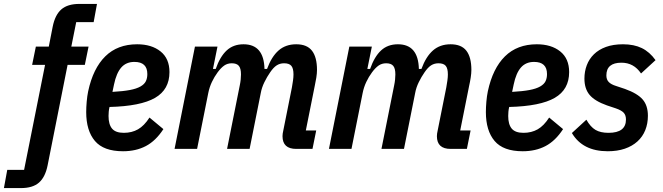

<svg xmlns="http://www.w3.org/2000/svg" viewBox="-95 -760 3382 980"><path d="M148 84Q136 144 104 172Q72 200 12 200H-75L-58 107H28L135 -429H69L88 -522H154L174 -624Q186 -684 218 -712Q250 -740 310 -740H400L383 -647H294L269 -522H357L338 -429H250Z M533 12Q434 12 389.5 -40.5Q345 -93 345 -188Q345 -212 347.5 -241Q350 -270 355 -294Q380 -411 442.5 -472.5Q505 -534 605 -534Q679 -534 724.5 -497.5Q770 -461 770 -392Q770 -303 696.5 -260.5Q623 -218 464 -214Q461 -202 460 -189.5Q459 -177 459 -168Q459 -125 477 -103.5Q495 -82 537 -82Q578 -82 609.5 -100Q641 -118 668 -160L739 -101Q700 -41 649.5 -14.5Q599 12 533 12ZM591 -444Q549 -444 524 -415.5Q499 -387 487 -329L479 -291Q533 -294 567.5 -300.5Q602 -307 622 -318.5Q642 -330 649.5 -345.5Q657 -361 657 -382Q657 -444 591 -444Z M796 0 900 -522H1015L992 -408H1006Q1028 -471 1062 -502.5Q1096 -534 1148 -534Q1252 -534 1255 -408H1268Q1291 -471 1327 -502.5Q1363 -534 1417 -534Q1472 -534 1497.5 -501Q1523 -468 1523 -403Q1523 -386 1519.5 -363.5Q1516 -341 1512 -324L1466 -94H1519L1500 0H1417Q1347 0 1347 -65Q1347 -77 1351 -94L1395 -314Q1398 -331 1400.5 -348.5Q1403 -366 1403 -380Q1403 -411 1392 -424Q1381 -437 1355 -437Q1334 -437 1317.5 -426.5Q1301 -416 1284 -391Q1268 -368 1254.5 -340.5Q1241 -313 1236 -285L1179 0H1064L1129 -325Q1132 -339 1133.5 -353.5Q1135 -368 1135 -380Q1135 -411 1124 -424Q1113 -437 1088 -437Q1066 -437 1049.5 -425.5Q1033 -414 1016 -391Q999 -368 986.5 -341.5Q974 -315 968 -285L911 0Z M1584 0 1688 -522H1803L1780 -408H1794Q1816 -471 1850 -502.5Q1884 -534 1936 -534Q2040 -534 2043 -408H2056Q2079 -471 2115 -502.5Q2151 -534 2205 -534Q2260 -534 2285.5 -501Q2311 -468 2311 -403Q2311 -386 2307.5 -363.5Q2304 -341 2300 -324L2254 -94H2307L2288 0H2205Q2135 0 2135 -65Q2135 -77 2139 -94L2183 -314Q2186 -331 2188.5 -348.5Q2191 -366 2191 -380Q2191 -411 2180 -424Q2169 -437 2143 -437Q2122 -437 2105.5 -426.5Q2089 -416 2072 -391Q2056 -368 2042.5 -340.5Q2029 -313 2024 -285L1967 0H1852L1917 -325Q1920 -339 1921.5 -353.5Q1923 -368 1923 -380Q1923 -411 1912 -424Q1901 -437 1876 -437Q1854 -437 1837.5 -425.5Q1821 -414 1804 -391Q1787 -368 1774.5 -341.5Q1762 -315 1756 -285L1699 0Z M2573 12Q2474 12 2429.5 -40.5Q2385 -93 2385 -188Q2385 -212 2387.5 -241Q2390 -270 2395 -294Q2420 -411 2482.5 -472.5Q2545 -534 2645 -534Q2719 -534 2764.5 -497.5Q2810 -461 2810 -392Q2810 -303 2736.5 -260.5Q2663 -218 2504 -214Q2501 -202 2500 -189.5Q2499 -177 2499 -168Q2499 -125 2517 -103.5Q2535 -82 2577 -82Q2618 -82 2649.5 -100Q2681 -118 2708 -160L2779 -101Q2740 -41 2689.5 -14.5Q2639 12 2573 12ZM2631 -444Q2589 -444 2564 -415.5Q2539 -387 2527 -329L2519 -291Q2573 -294 2607.5 -300.5Q2642 -307 2662 -318.5Q2682 -330 2689.5 -345.5Q2697 -361 2697 -382Q2697 -444 2631 -444Z M3007 12Q2879 12 2824 -81L2898 -149Q2919 -112 2944.5 -97Q2970 -82 3011 -82Q3100 -82 3100 -150Q3100 -172 3088.5 -184.5Q3077 -197 3048 -207L3003 -222Q2941 -244 2914.5 -275.5Q2888 -307 2888 -359Q2888 -395 2900 -427Q2912 -459 2936.5 -483Q2961 -507 2998 -520.5Q3035 -534 3085 -534Q3141 -534 3181 -514.5Q3221 -495 3251 -453L3177 -385Q3140 -440 3077 -440Q3000 -440 3000 -375Q3000 -354 3012 -341.5Q3024 -329 3050 -321L3095 -306Q3159 -283 3185.5 -252Q3212 -221 3212 -169Q3212 -129 3198.5 -95.5Q3185 -62 3158.5 -38Q3132 -14 3094 -1Q3056 12 3007 12Z"/></svg>

Font: IBM Plex Sans Cond SmBld
Style: Italic
Weight: 600
Width: 3
Italic angle: -11°
Designer: Mike Abbink, Paul van der Laan, Pieter van Rosmalen
Foundry: Bold Monday
Version: Version 1.3